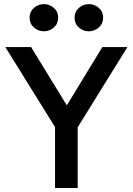

<svg xmlns="http://www.w3.org/2000/svg" viewBox="-20 -934 660 954"><path d="M253.5 0V-302.5L6.5 -700H134.5L312 -410.5L488.5 -700H613L366 -301.5V0ZM198.5 -778.5Q170 -778.5 148.5 -797.5Q127 -816.5 127 -846.5Q127 -876 148.5 -894.8Q170 -913.5 198.5 -913.5Q226 -913.5 247.5 -894.8Q269 -876 269 -846.5Q269 -816.5 247.8 -797.5Q226.5 -778.5 198.5 -778.5ZM421.5 -778.5Q393 -778.5 371.8 -797.5Q350.5 -816.5 350.5 -846.5Q350.5 -875.5 371.8 -894.5Q393 -913.5 421.5 -913.5Q449.5 -913.5 471 -894.8Q492.5 -876 492.5 -846.5Q492.5 -816.5 471 -797.5Q449.5 -778.5 421.5 -778.5Z"/></svg>

Font: Geologica
Style: Regular
Weight: 400
Designer: Sindre Bremnes, Frode Helland
Foundry: Monokrom Skriftforlag AS
Version: Version 1.010; ttfautohint (v1.8.4.7-5d5b);gftools[0.9.28]